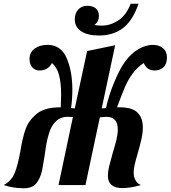

<svg xmlns="http://www.w3.org/2000/svg" viewBox="-66 -990 913 1027"><path d="M-46 0C-12.7 11.3 23.3 17 62 17C91.3 17 113.2 8.5 127.5 -8.5C141.8 -25.5 152.3 -48.7 159 -78C162.3 -94 166.3 -117 171 -147C173.7 -168.3 177 -190.5 181 -213.5C185 -236.5 189.7 -256.3 195 -273C203 -302.3 216 -325.3 234 -342C252 -358.7 274.3 -366.3 301 -365C311 -365 318.7 -364.7 324 -364L247 0H391L468 -362C480 -364 492 -365 504 -365C544 -365 564 -342.3 564 -297C564 -281 561.7 -263.2 557 -243.5C552.3 -223.8 545.7 -200 537 -172C528.3 -141.3 521.8 -117 517.5 -99C513.2 -81 511 -64.7 511 -50C511 -6 537 16 589 16C617 16 650 10.7 688 0C676 -4.7 666.5 -13 659.5 -25C652.5 -37 649 -50.7 649 -66C649 -78.7 650.7 -92.5 654 -107.5C657.3 -122.5 663 -143.7 671 -171C679.7 -201 686.3 -226.7 691 -248C695.7 -269.3 698 -289.7 698 -309C698 -342.3 688.7 -368.5 670 -387.5C651.3 -406.5 619.3 -416 574 -416H560C578 -464.7 592.5 -501.7 603.5 -527C614.5 -552.3 628.2 -576 644.5 -598C660.8 -620 680.3 -638.3 703 -653C713.7 -626.3 733.3 -613 762 -613C780 -613 795.3 -618.7 808 -630C820.7 -641.3 827 -659 827 -683C827 -704.3 819.8 -720.8 805.5 -732.5C791.2 -744.2 773.3 -750 752 -750C727.3 -750 702 -742.7 676 -728C650 -713.3 626.3 -691.7 605 -663C587 -639.7 567.7 -603.7 547 -555C526.3 -506.3 511 -458.7 501 -412C496.3 -412 488.7 -411.3 478 -410L550 -748L400 -717L334 -410C324.7 -411.3 318 -412 314 -412C318.7 -442.7 321 -475.3 321 -510C321 -576 310.8 -632.5 290.5 -679.5C270.2 -726.5 236 -750 188 -750C161.3 -750 138.7 -743.5 120 -730.5C101.3 -717.5 92 -698.7 92 -674C92 -656 96.8 -641.3 106.5 -630C116.2 -618.7 129 -613 145 -613C175.7 -613 198 -626.3 212 -653C230.7 -636.3 243.5 -614 250.5 -586C257.5 -558 261 -523 261 -481C261 -468.3 260.3 -446.7 259 -416H256C194.7 -416 149.7 -401.7 121 -373C97 -351.7 80 -326.5 70 -297.5C60 -268.5 51 -230 43 -182C34.3 -132.7 24.3 -93.8 13 -65.5C1.7 -37.2 -18 -15.3 -46 0ZM368 -823C390.7 -807.7 422.7 -800 464 -800C512.7 -800 554.7 -812.8 590 -838.5C625.3 -864.2 653.7 -908 675 -970H633C617 -928.7 594.8 -898.8 566.5 -880.5C538.2 -862.2 509 -853 479 -853C461 -853 447.7 -854.3 439 -857C455 -867.7 463 -883.7 463 -905C463 -922.3 457.5 -935.7 446.5 -945C435.5 -954.3 420.3 -959 401 -959C381 -959 364.8 -952.3 352.5 -939C340.2 -925.7 334 -908 334 -886C334 -859.3 345.3 -838.3 368 -823Z"/></svg>

Font: DonutKreme
Style: Regular
Weight: 400
Designer: Impallari Type
Foundry: Impallari Type
Version: Version 2.100